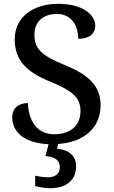

<svg xmlns="http://www.w3.org/2000/svg" viewBox="-20 -744 594 1004"><path d="M243 240C328 240 378 197 378 126C378 73 343 39 278 34L284 9C421 -1 506 -76 506 -194C506 -296 441 -354 319 -404C197 -453 160 -489 160 -563C160 -629 204 -671 277 -671C359 -671 389 -604 389 -541C446 -541 478 -566 478 -610C478 -668 410 -724 284 -724C154 -724 57 -655 57 -539C57 -432 114 -369 243 -317C358 -269 401 -235 401 -163C401 -88 349 -42 263 -42C173 -42 129 -113 126 -205C77 -205 44 -179 44 -131C44 -56 103 4 234 10L218 72C261 75 293 91 293 130C293 164 270 183 232 183C214 183 188 180 164 175V229C188 236 222 240 243 240Z"/></svg>

Font: Noto Serif Telugu Medium
Style: Regular
Weight: 500
Designer: Jelle Bosma - Monotype Design Team
Foundry: Monotype Imaging Inc.
Version: Version 2.005